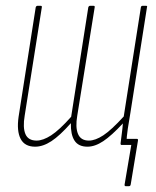

<svg xmlns="http://www.w3.org/2000/svg" viewBox="-20 -499 538 661"><path d="M413 142Q408 142 409 136L432 0H400L415 -21H451Q456 -21 455 -15L430 136Q429 142 424 142ZM101 6Q65 6 51 -21Q37 -48 44 -97L103 -474Q105 -479 109 -479H120Q125 -479 124 -474L65 -101Q58 -60 67.5 -37.5Q77 -15 106 -15Q128 -15 156 -33Q184 -51 225 -97L284 -474Q286 -479 290 -479H302Q307 -479 306 -474L246 -101Q239 -61 248.5 -38Q258 -15 286 -15Q308 -15 335.5 -33Q363 -51 406 -98L465 -474Q466 -479 471 -479H483Q488 -479 486 -474L429 -111Q424 -83 420 -56Q416 -29 415 -5Q415 0 411 0H398Q395 0 395 -5Q397 -22 399.5 -40.5Q402 -59 403 -74Q364 -32 335.5 -13Q307 6 281 6Q250 6 236.5 -15Q223 -36 224 -75Q186 -32 157 -13Q128 6 101 6Z"/></svg>

Font: Sofia Sans Extra Condensed Thin
Style: Italic
Weight: 250
Italic angle: -9°
Version: Version 4.100